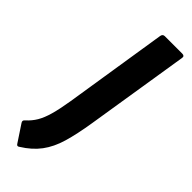

<svg xmlns="http://www.w3.org/2000/svg" viewBox="-296 -513 724 724"><g transform="rotate(45 66.0 -151.0)"><path d="M77 -482Q79 -494 90 -494H183Q196 -494 194 -482L128 -68Q117 1 103 48.5Q89 96 64 129.5Q39 163 -3 189Q-11 195 -16 187L-61 119Q-67 110 -58 103Q-39 86 -26.5 65Q-14 44 -5 12Q4 -20 12 -69Z"/></g></svg>

Font: Sofia Sans Extra Condensed ExtraBold
Style: Italic
Weight: 800
Italic angle: -9°
Designer: Botio Nikoltchev, Ani Petrova
Foundry: lettersoup
Version: Version 4.101; ttfautohint (v1.8.4.7-5d5b)